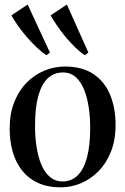

<svg xmlns="http://www.w3.org/2000/svg" viewBox="-20 -812 550 844"><path d="M22.5 -246Q22.5 -313 43 -364Q63.5 -415 98.2 -449.8Q133 -484.5 176.2 -502Q219.5 -519.5 264.5 -519.5Q343 -519.5 392.5 -485.2Q442 -451 465 -393Q488 -335 488 -263Q488 -196 467.5 -144.8Q447 -93.5 412.5 -58.8Q378 -24 335.2 -6.2Q292.5 11.5 247 11.5Q188.5 11.5 146 -8.5Q103.5 -28.5 76.2 -63.5Q49 -98.5 35.8 -145.2Q22.5 -192 22.5 -246ZM255.5 -14.5Q294.5 -14.5 321.2 -40.8Q348 -67 362.2 -119.2Q376.5 -171.5 376.5 -250Q376.5 -296.5 370 -340.2Q363.5 -384 349.5 -418.5Q335.5 -453 312.8 -473.2Q290 -493.5 256.5 -493.5Q217.5 -493.5 190 -467.8Q162.5 -442 148.2 -389.8Q134 -337.5 134 -258.5Q134 -211.5 140.5 -167.8Q147 -124 161.2 -89.5Q175.5 -55 198.8 -34.8Q222 -14.5 255.5 -14.5ZM183.5 -569.5Q163.5 -582.5 141.8 -603.2Q120 -624 98.8 -648.2Q77.5 -672.5 60 -697.5Q42.5 -722.5 30 -744.5L101.5 -792L199.5 -581L184.5 -569.5ZM352.5 -569.5Q332.5 -582.5 311.2 -603.2Q290 -624 269.5 -648.2Q249 -672.5 232 -697.5Q215 -722.5 202.5 -744.5L274 -792L368.5 -581L353.5 -569.5Z"/></svg>

Font: Merriweather 144pt
Style: Regular
Weight: 400
Version: Version 2.100